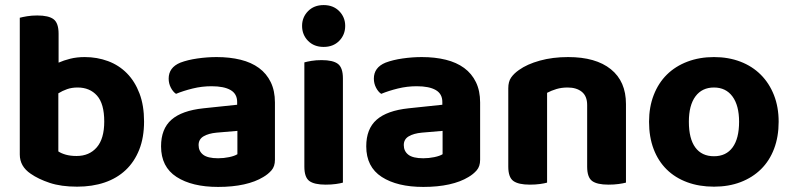

<svg xmlns="http://www.w3.org/2000/svg" viewBox="-20 -721 3125 757"><path d="M314 -496Q363 -496 406 -480Q449 -464 480.5 -432Q512 -400 530 -352.5Q548 -305 548 -242Q548 -179 529 -131Q510 -83 475.5 -50.5Q441 -18 392.5 -1.5Q344 15 284 15Q221 15 176 0Q131 -15 101 -36Q58 -65 58 -112V-651Q69 -654 87 -657Q105 -660 127 -660Q172 -660 191.5 -645Q211 -630 211 -588V-474Q231 -483 257 -489.5Q283 -496 314 -496ZM286 -376Q263 -376 244.5 -369.5Q226 -363 210 -353V-124Q222 -116 240 -111Q258 -106 282 -106Q332 -106 361.5 -140Q391 -174 391 -242Q391 -312 362.5 -344Q334 -376 286 -376Z M840 -97Q862 -97 883.5 -101.5Q905 -106 916 -113V-205L834 -198Q802 -195 782.5 -183.5Q763 -172 763 -149Q763 -125 781 -111Q799 -97 840 -97ZM834 -496Q886 -496 928.5 -485.5Q971 -475 1001 -453Q1031 -431 1047.5 -397Q1064 -363 1064 -317V-91Q1064 -65 1050.5 -49.5Q1037 -34 1018 -23Q987 -4 942 6Q897 16 840 16Q737 16 676 -23.5Q615 -63 615 -144Q615 -213 656 -249Q697 -285 782 -294L915 -308V-319Q915 -351 889 -366Q863 -381 814 -381Q776 -381 739.5 -372Q703 -363 674 -351Q662 -359 653.5 -375.5Q645 -392 645 -411Q645 -455 691 -474Q720 -485 758.5 -490.5Q797 -496 834 -496Z M1332 -1Q1322 2 1304 4.5Q1286 7 1264 7Q1219 7 1199.5 -7.5Q1180 -22 1180 -64V-475Q1190 -478 1208 -481Q1226 -484 1248 -484Q1293 -484 1312.5 -469Q1332 -454 1332 -412ZM1171 -619Q1171 -653 1194.5 -677Q1218 -701 1256 -701Q1294 -701 1317.5 -677Q1341 -653 1341 -619Q1341 -584 1317.5 -560Q1294 -536 1256 -536Q1218 -536 1194.5 -560Q1171 -584 1171 -619Z M1649 -97Q1671 -97 1692.5 -101.5Q1714 -106 1725 -113V-205L1643 -198Q1611 -195 1591.5 -183.5Q1572 -172 1572 -149Q1572 -125 1590 -111Q1608 -97 1649 -97ZM1643 -496Q1695 -496 1737.5 -485.5Q1780 -475 1810 -453Q1840 -431 1856.5 -397Q1873 -363 1873 -317V-91Q1873 -65 1859.5 -49.5Q1846 -34 1827 -23Q1796 -4 1751 6Q1706 16 1649 16Q1546 16 1485 -23.5Q1424 -63 1424 -144Q1424 -213 1465 -249Q1506 -285 1591 -294L1724 -308V-319Q1724 -351 1698 -366Q1672 -381 1623 -381Q1585 -381 1548.5 -372Q1512 -363 1483 -351Q1471 -359 1462.5 -375.5Q1454 -392 1454 -411Q1454 -455 1500 -474Q1529 -485 1567.5 -490.5Q1606 -496 1643 -496Z M2295 -307Q2295 -342 2274 -359Q2253 -376 2218 -376Q2194 -376 2174 -370Q2154 -364 2137 -355V-1Q2127 2 2109 4.5Q2091 7 2069 7Q2024 7 2004 -7.5Q1984 -22 1984 -64V-373Q1984 -399 1995 -415Q2006 -431 2026 -445Q2058 -468 2108.5 -482Q2159 -496 2220 -496Q2329 -496 2388.5 -448Q2448 -400 2448 -311V-1Q2437 2 2419 4.5Q2401 7 2379 7Q2334 7 2314.5 -7.5Q2295 -22 2295 -64V-307Z M3050 -241Q3050 -182 3032 -134.5Q3014 -87 2980.5 -54Q2947 -21 2900 -3Q2853 15 2795 15Q2737 15 2689.5 -2.5Q2642 -20 2608.5 -53Q2575 -86 2557 -133.5Q2539 -181 2539 -241Q2539 -299 2557.5 -346.5Q2576 -394 2609.5 -427Q2643 -460 2690.5 -478Q2738 -496 2795 -496Q2852 -496 2899 -478Q2946 -460 2979.5 -426.5Q3013 -393 3031.5 -346Q3050 -299 3050 -241ZM2795 -376Q2748 -376 2722 -341Q2696 -306 2696 -241Q2696 -174 2721.5 -139.5Q2747 -105 2795 -105Q2843 -105 2868.5 -140Q2894 -175 2894 -241Q2894 -305 2868 -340.5Q2842 -376 2795 -376Z"/></svg>

Font: Baloo Chettan 2
Style: Bold
Weight: 700
Designer: Maithili Shingre, Unnati Kotecha and Ek Type
Foundry: Ek Type
Version: Version 1.640;hotconv 1.0.111;makeotfexe 2.5.65597; ttfautoh